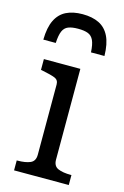

<svg xmlns="http://www.w3.org/2000/svg" viewBox="-121 -840 576 895"><g transform="rotate(15 167.5 -393.0)"><path d="M163 -786Q117 -786 84.5 -770Q52 -754 34.5 -718.5Q17 -683 16 -624H76Q78 -662 86.5 -681.5Q95 -701 113 -708Q131 -715 160 -715Q190 -715 208 -708Q226 -701 235 -681.5Q244 -662 246 -624H311Q310 -683 292.5 -718.5Q275 -754 242.5 -770Q210 -786 163 -786ZM218 -537V-99Q218 -68 241 -58Q264 -48 303 -48H306V0H42V-48H45Q84 -48 107 -58Q130 -68 130 -99V-438Q130 -460 111 -467.5Q92 -475 52 -483L42 -485V-537Z"/></g></svg>

Font: Roboto Serif
Style: Regular
Weight: 400
Designer: Greg Gazdowicz
Foundry: Commercial Type
Version: Version 1.008